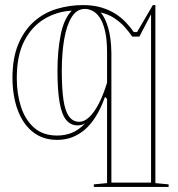

<svg xmlns="http://www.w3.org/2000/svg" viewBox="-20 -535 701 755"><path d="M349 200V190L401 185V-146L393 -154Q376 -107 355.5 -75Q335 -43 311.5 -23.5Q288 -4 261.5 5.5Q235 15 205 15Q159 15 125.5 -5Q92 -25 70.5 -59.5Q49 -94 39 -137.5Q29 -181 29 -228Q29 -307 52 -361.5Q75 -416 114 -450.5Q153 -485 203 -500Q253 -515 306 -515Q347 -515 378.5 -505.5Q410 -496 433.5 -481Q457 -466 475 -447Q493 -428 506 -409H519L581 -515H591V185L643 190V200ZM205 -2Q235 -2 262 -12.5Q289 -23 316 -51Q309 -46 301 -44Q293 -42 285 -42Q258 -42 240.5 -63Q223 -84 214.5 -131.5Q206 -179 206 -256Q206 -334 218.5 -397.5Q231 -461 262 -493Q204 -490 154.5 -460.5Q105 -431 75.5 -374Q46 -317 46 -228Q46 -166 62.5 -115Q79 -64 114 -33Q149 -2 205 -2ZM292 -56Q311 -56 330.5 -74Q350 -92 368 -126.5Q386 -161 401 -210V-328Q401 -380 393 -413.5Q385 -447 372 -466Q359 -485 343.5 -492.5Q328 -500 314 -500Q282 -500 262 -468Q242 -436 232.5 -381Q223 -326 223 -256Q223 -187 229.5 -142.5Q236 -98 251.5 -77Q267 -56 292 -56ZM418 183H574V-479L528 -391H500Q488 -409 471.5 -427.5Q455 -446 432 -462Q409 -478 376 -486Q394 -465 405.5 -425.5Q417 -386 418 -328Z"/></svg>

Font: Kalnia Glaze Thin SemiBold
Style: Regular
Weight: 600
Version: Version 1.110